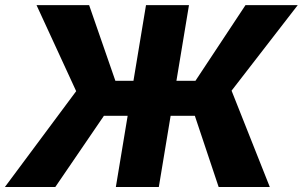

<svg xmlns="http://www.w3.org/2000/svg" viewBox="-44 -748 1211 768"><path d="M711.9 -727.5 591.3 0H419.4L540 -727.5ZM-24.4 0 260.7 -383.3 102.1 -727.5H312.5L417.5 -424.8H737.8L938 -727.5H1147L882.3 -385.3L1035.2 0H830.6L735.4 -284.7H371.6L177.2 0Z"/></svg>

Font: Inter 17pt ExtraBold
Style: Italic
Weight: 800
Italic angle: -9.3988°
Version: Version 4.001;git-66647c0bb